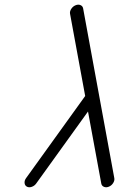

<svg xmlns="http://www.w3.org/2000/svg" viewBox="-20 -789 571 809"><path d="M330.3 -753.4 461.7 -38.1Q463.4 -28.1 456.7 -17.6Q450 -7.1 438.7 -2.4Q427.5 2.2 418 -1.8Q408.4 -5.9 406.7 -15.9L350.8 -319.1L132.6 -15.9Q125.5 -5.9 113.9 -1.8Q102.3 2.2 93.5 -2.4Q84.7 -7.1 83.6 -17.6Q82.5 -28.1 89.6 -38.1L338.9 -384.5L275.1 -731.2Q273.4 -741.2 280.3 -751.7Q287.1 -762.2 298.3 -766.8Q309.6 -771.5 319.1 -767.5Q328.6 -763.4 330.3 -753.4Z"/></svg>

Font: Tecnico
Style: FinoInclinado
Weight: 400
Italic angle: -15°
Version: Version 1.3